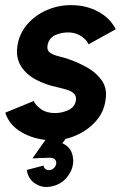

<svg xmlns="http://www.w3.org/2000/svg" viewBox="-52 -537 506 748"><path d="M136 9Q77.5 5 30.8 -22.5Q-16 -50 -31.5 -98L79.5 -143.5Q85.5 -128 107.2 -112.2Q129 -96.5 162 -96.5Q189.5 -96.5 214.5 -108.2Q239.5 -120 243.5 -145Q246.5 -163 235.5 -173Q224.5 -183 206.8 -188Q189 -193 172.5 -197Q126.5 -206.5 88.5 -226.5Q50.5 -246.5 30 -278.8Q9.5 -311 15.5 -356Q22.5 -405.5 53.8 -441.8Q85 -478 130 -497.5Q175 -517 224 -517Q283.5 -517 329.8 -492.2Q376 -467.5 399 -423L293 -364.5Q285.5 -381.5 265.8 -395Q246 -408.5 221 -410.5Q188 -412 162.8 -400Q137.5 -388 133 -359Q130 -340.5 143.2 -331.5Q156.5 -322.5 176.5 -317.8Q196.5 -313 214 -307Q256 -292.5 291.8 -271.5Q327.5 -250.5 347 -219.8Q366.5 -189 359 -146.5Q352.5 -98 318.5 -61.5Q284.5 -25 235.8 -6Q187 13 136 9ZM154 188Q116.5 198 86.8 179.2Q57 160.5 52.5 125L118 108Q118.5 117.5 126.5 122.5Q134.5 127.5 145 125Q155 122.5 161.5 113.8Q168 105 167 95Q166 85.5 158.2 81.2Q150.5 77 140 77.5L74.5 80L162 -44.5L215 -11.5L191 21Q227.5 37 232.5 78.5Q237 114 214.2 146.5Q191.5 179 154 188Z"/></svg>

Font: Urbanist
Style: Bold Italic
Weight: 700
Italic angle: -8°
Designer: Corey Hu
Foundry: Corey Hu
Version: Version 1.330; ttfautohint (v1.8.4.7-5d5b)